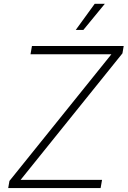

<svg xmlns="http://www.w3.org/2000/svg" viewBox="-20 -963 653 983"><path d="M22 0 28.3 -36.6 550.3 -685.1H136.2L143.6 -727.5H613.3L606.9 -689.9L85.4 -42H502.4L495.1 0ZM367.7 -809.6 464.8 -943.4H516.6L406.7 -809.6Z"/></svg>

Font: Inter 17pt ExtraLight
Style: Italic
Weight: 250
Italic angle: -9.3988°
Version: Version 4.001;git-66647c0bb